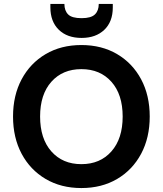

<svg xmlns="http://www.w3.org/2000/svg" viewBox="-20 -940 824 972"><path d="M392 12Q289 12 211 -34Q133 -80 89.5 -161.5Q46 -243 46 -350Q46 -457 89.5 -538.5Q133 -620 211 -666Q289 -712 392 -712Q495 -712 573 -666Q651 -620 694.5 -538.5Q738 -457 738 -350Q738 -243 694.5 -161.5Q651 -80 573 -34Q495 12 392 12ZM392 -109Q487 -109 544 -173.5Q601 -238 601 -350Q601 -462 544 -526Q487 -590 392 -590Q297 -590 240 -526Q183 -462 183 -350Q183 -238 240 -173.5Q297 -109 392 -109ZM393 -748Q320 -748 277.5 -789.5Q235 -831 235 -903V-920H306Q306 -886 325 -867Q344 -848 393 -848Q441 -848 460.5 -867Q480 -886 480 -920H551V-902Q551 -830 508 -789Q465 -748 393 -748Z"/></svg>

Font: DM Sans
Style: Bold
Weight: 700
Designer: Colophon Foundry, Jonny Pinhorn
Foundry: Colophon Foundry
Version: Version 4.004; ttfautohint (v1.8.4.7-5d5b)